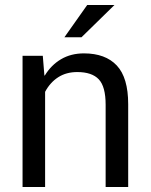

<svg xmlns="http://www.w3.org/2000/svg" viewBox="-20 -753 606 773"><path d="M152.3 -528.3 158.7 -449.2 160.2 -448.7Q186 -491.2 225.8 -514.6Q265.6 -538.1 317.9 -538.1Q404.3 -538.1 450.2 -489.3Q496.1 -440.4 496.1 -333.5V0H405.3V-331.5Q405.3 -404.3 377.7 -433.6Q350.1 -462.9 291 -462.9Q246.6 -462.9 214.1 -441.9Q181.6 -420.9 161.6 -383.3V0H70.8V-528.3ZM331.1 -732.9H440.9L308.1 -603H239.3Z"/></svg>

Font: Roboto Web
Style: Regular
Weight: 400
Designer: Google
Version: Version 1.200310; 2013